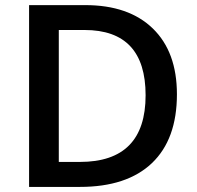

<svg xmlns="http://www.w3.org/2000/svg" viewBox="-20 -734 774 754"><path d="M674.8 -363.8Q674.8 -187 576.7 -93.5Q478.5 0 293.9 0H94.2V-713.9H314.9Q485.4 -713.9 580.1 -622.1Q674.8 -530.3 674.8 -363.8ZM551.8 -359.9Q551.8 -616.2 312 -616.2H210.9V-98.1H293.9Q551.8 -98.1 551.8 -359.9Z"/></svg>

Font: f2_4961           
Style: Regular
Weight: 600
Foundry: Ascender Corporation
Version: Version 1.10